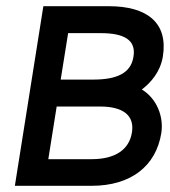

<svg xmlns="http://www.w3.org/2000/svg" viewBox="-20 -600 549 620"><path d="M28 0H276C402 0 484 -63 501 -171C509 -224 486 -282 438 -311C467 -333 498 -368 506 -418C523 -526 456 -580 331 -580H120ZM136 -86 163 -256H303C378 -256 415 -227 406 -172C397 -116 351 -86 276 -86ZM176 -343 200 -493H305C381 -493 420 -471 411 -417C403 -364 358 -343 281 -343Z"/></svg>

Font: Charger Sport
Style: BdExtObl
Weight: 700
Designer: Jasper
Foundry: Cannot Into Space Fonts
Version: Version 1.1